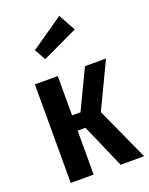

<svg xmlns="http://www.w3.org/2000/svg" viewBox="-151 -890 753 969"><g transform="rotate(-20 225.5 -406.0)"><path d="M439 -529 322 -284 451 0H325L222 -236H180V0H57V-529H180V-318H225L326 -529ZM291 -812 341 -721 150 -631 116 -691Z"/></g></svg>

Font: Fira Sans Extra Condensed Medium
Style: Regular
Weight: 500
Width: 1
Designer: Carrois Corporate & Edenspiekermann AG
Foundry: Carrois Corporate GbR & Edenspiekermann AG
Version: Version 4.203